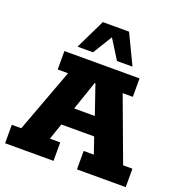

<svg xmlns="http://www.w3.org/2000/svg" viewBox="-142 -925 987 1047"><g transform="rotate(20 352.0 -401.5)"><path d="M2 0V-107H57L194 -476H134V-583H570V-476H511L648 -107H702V0H419V-107H478L431 -244L482 -201H221L270 -244L223 -107H283V0ZM277 -266 250 -307H451L425 -266L353 -476H349ZM193 -630 277 -803H429L512 -630H422L352 -742L283 -630Z"/></g></svg>

Font: Rokkitt SemiBold ExtraBold
Style: Regular
Weight: 800
Version: Version 3.103